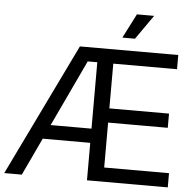

<svg xmlns="http://www.w3.org/2000/svg" viewBox="-60 -991 1064 1052"><g transform="rotate(5 471.5 -465.0)"><path d="M2 0 354.5 -727.5H895.5V-649.4H544.9V-403.3H873V-325.2H544.9V-78.1H901.4V0H457V-649.4H404.3L98.6 0ZM168.9 -206.1V-284.2H501V-206.1ZM582 -795.9 650.4 -929.7H745.1L651.4 -795.9Z"/></g></svg>

Font: Inter Tight
Style: Regular
Weight: 400
Designer: Rasmus Andersson
Foundry: rsms
Version: Version 3.002